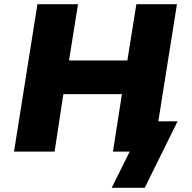

<svg xmlns="http://www.w3.org/2000/svg" viewBox="-20 -725 918 918"><path d="M514 173 600 0H522L545 -145H829L672 173ZM47 0 159 -705H353L310 -436H589L632 -705H826L714 0H520L563 -275H283L241 0Z"/></svg>

Font: Nunito Sans 6pt Black
Style: Italic
Weight: 900
Italic angle: -9°
Version: Version 3.101;gftools[0.9.27]